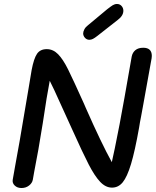

<svg xmlns="http://www.w3.org/2000/svg" viewBox="-20 -954 785 965"><path d="M743 -673Q743 -665 742 -661L700 -428Q695 -397 689 -368Q683 -339 679 -312Q658 -194 638.5 -129.5Q619 -65 597 -38Q575 -11 543 -11Q511 -11 483.5 -40Q456 -69 426 -127Q396 -185 343 -303L292 -415Q244 -522 230 -548Q216 -477 195 -335Q172 -190 152 -91L145 -51Q142 -34 126 -21.5Q110 -9 88 -9Q67 -9 54 -21.5Q41 -34 44 -51Q48 -76 56 -119Q82 -260 95 -341L124 -512L139 -602Q150 -660 166 -683.5Q182 -707 215 -707Q247 -707 272 -681.5Q297 -656 322.5 -604.5Q348 -553 402 -433L411 -412Q490 -233 542 -139Q553 -185 581 -329Q600 -428 642 -670Q646 -690 660.5 -702Q675 -714 700 -714Q743 -714 743 -673ZM398 -786Q398 -795 404 -806.5Q410 -818 422 -827L518 -907Q537 -922 547 -928Q557 -934 568 -934Q582 -934 591 -924Q600 -914 600 -900Q600 -875 572 -854L470 -774Q456 -763 447 -758.5Q438 -754 429 -754Q416 -754 407 -764Q398 -774 398 -786Z"/></svg>

Font: Mali Medium
Style: Italic
Weight: 500
Italic angle: -10°
Version: Version 1.000; ttfautohint (v1.6)